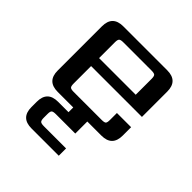

<svg xmlns="http://www.w3.org/2000/svg" viewBox="-191 -629 1004 1004"><g transform="rotate(45 311.5 -126.5)"><path d="M182 -278H453V-395Q453 -414 447.5 -420Q442 -426 422 -426H213Q194 -426 188 -420Q182 -414 182 -395ZM154 -485H479Q558 -485 558 -406V-219H182V-90Q182 -70 188 -64.5Q194 -59 213 -59H420Q440 -59 445.5 -64.5Q451 -70 451 -90V-141H556V-79Q556 0 477 0H373V89H230Q210 89 204 94.5Q198 100 198 119V147Q198 166 204 172Q210 178 230 178H394V232H192Q113 232 113 153V114Q113 35 192 35H269V0H154Q75 0 75 -79V-406Q75 -485 154 -485Z"/></g></svg>

Font: Sarpanch Medium
Style: Regular
Weight: 500
Designer: Manushi Parikh (Devanagari and Latin), Jyotish Sonowal (Devanagari)
Foundry: Indian Type Foundry
Version: Version 2.004;PS 1.0;hotconv 1.0.78;makeotf.lib2.5.61930; tt